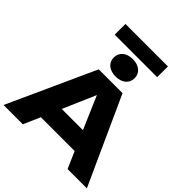

<svg xmlns="http://www.w3.org/2000/svg" viewBox="-299 -1359 1556 1556"><g transform="rotate(45 478.5 -581.5)"><path d="M342 -750 1 0H222L285 -144H672L735 0H956L615 -750ZM357 -311 479 -592 600 -311ZM479 -805C551 -805 599 -844 599 -904C599 -965 551 -1004 479 -1004C408 -1004 360 -965 360 -904C360 -844 408 -805 479 -805ZM722 -1040V-1163H235V-1040Z"/></g></svg>

Font: Bounded
Style: Bold
Weight: 700
Designer: Vlad Churkin
Version: Version 3.0